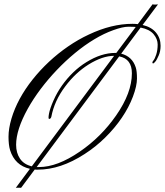

<svg xmlns="http://www.w3.org/2000/svg" viewBox="-20 -796 774 902"><path d="M79.1 86.4Q76.2 85.9 71.8 85.9H60.5Q55.2 85.9 54.2 86.4L120.6 -2.9Q49.8 -19 27.3 -90.8Q20 -115.2 20 -153.6Q20 -191.9 33.9 -239Q47.9 -286.1 73 -332.3Q98.1 -378.4 133.1 -422.4Q168 -466.3 210 -505.6Q252 -544.9 299.6 -577.6Q347.2 -610.4 397.5 -633.8Q503.9 -684.1 602.1 -684.1Q614.7 -684.1 627.4 -682.6L696.8 -775.9Q700.2 -774.4 708.7 -774.4Q717.3 -774.4 722.2 -775.4L649.9 -678.7Q691.4 -668.9 712.9 -642.8Q734.4 -616.7 734.4 -581.1Q734.4 -554.7 725.3 -534.9Q716.3 -515.1 712.4 -509.8Q703.1 -498 699.5 -498Q695.8 -498 695.8 -503.4Q695.8 -505.4 699.7 -510.3Q703.6 -515.1 707.3 -522.7Q710.9 -530.3 713.9 -539.6Q720.7 -561 720.7 -586.7Q720.7 -612.3 701.7 -635.3Q682.6 -658.2 640.6 -666.5L549.3 -543.9Q601.1 -530.8 617.7 -479.5Q623.5 -461.9 623.5 -427.2Q623.5 -392.6 604.5 -342Q585.4 -291.5 552.2 -242.7Q519 -193.8 474.1 -149.7Q429.2 -105.5 377.4 -72.3Q264.6 1 157.7 1H150.4Q147 1 143.1 0.5ZM617.7 -669.4Q606.9 -670.4 582 -670.4Q557.1 -670.4 512.7 -654.5Q468.3 -638.7 422.9 -611.3Q377.4 -584 332.5 -546.9Q287.6 -509.8 246.8 -467Q206.1 -424.3 171.1 -377.9Q136.2 -331.5 110.4 -285.2Q55.7 -186.5 55.7 -115.7Q55.7 -77.6 74 -50.5Q92.3 -23.4 129.4 -14.6L516.1 -533.7Q461.9 -533.7 396.5 -493.2Q334 -454.1 286.1 -389.6Q235.4 -322.3 221.2 -247.6Q218.3 -237.3 210.9 -237.3Q205.6 -237.3 210.2 -262Q214.8 -286.6 231.2 -323.7Q247.6 -360.8 271 -394Q294.4 -427.2 323.7 -455.6Q353 -483.9 385.7 -503.9Q455.6 -547.4 521.5 -547.4H526.4ZM163.6 -11.2Q249 -11.2 354.5 -83.5Q455.1 -152.3 525.4 -253.4Q599.6 -359.9 599.6 -451.7Q599.6 -519.5 540 -531.2L152.3 -11.2Z"/></svg>

Font: Pinyon Script
Style: Regular
Weight: 400
Designer: Nicole Fally
Foundry: Nicole Fally
Version: Version 1.005